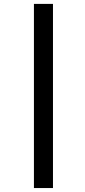

<svg xmlns="http://www.w3.org/2000/svg" viewBox="-20 -762 431 975"><path d="M249 192.9H152.3V-742.2H249Z"/></svg>

Font: ALMAS
Style: Bold
Weight: 700
Designer: ALMAS Font/ by Husham Jawad Kadhim, derived from the Bainsely font by/ Paul James MIller
Foundry: High-Logic / Made with FontCreator
Version: Version 1.411;September 19, 2021;FontCreator 14.0.0.2814 32-